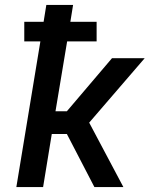

<svg xmlns="http://www.w3.org/2000/svg" viewBox="-20 -755 640 775"><path d="M46 0 143 -588H78V-667H156L167 -735H275L264 -667H370V-588H251L204 -306H250L432 -520H564L340 -260L478 0H361L250 -214H189L154 0Z"/></svg>

Font: Iosevka Aile Semibold Oblique
Style: Regular
Weight: 600
Italic angle: -9°
Designer: Belleve Invis
Foundry: Belleve Invis
Version: Version 31.1.0; ttfautohint (v1.8.4)